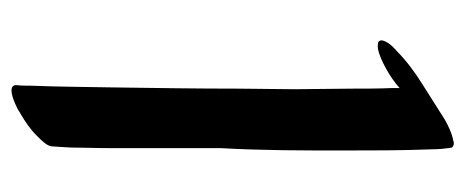

<svg xmlns="http://www.w3.org/2000/svg" viewBox="-252 -522 791 326"><g transform="rotate(90 143.0 -358.5)"><path d="M230 -731C228 -733 226 -734 223 -734C221 -734 220 -734 218 -733C206 -731 194 -725 183 -719L123 -681C102 -668 82 -653 66 -637C59 -631 50 -622 48 -612C48 -606 52 -605 56 -605H61C73 -607 85 -613 96 -619C107 -625 119 -633 129 -642V-629C130 -606 130 -583 130 -561C130 -528 131 -496 131 -464C131 -432 130 -399 130 -367C130 -298 129 -230 128 -161C127 -112 127 -64 125 -16C125 -8 125 1 124 9C124 15 128 17 133 17C146 17 168 5 172 2C186 -6 199 -15 210 -26C218 -34 227 -43 228 -51L230 -83C230 -105 231 -126 231 -148V-338C235 -407 235 -477 235 -546C235 -596 235 -647 233 -697C233 -708 232 -719 230 -731ZM128 -642C126 -640 125 -639 125 -639C125 -639 126 -640 128 -642Z"/></g></svg>

Font: Petaluma Script
Style: Regular
Weight: 400
Designer: Daniel Spreadbury
Foundry: Steinberg Media Technologies GmbH
Version: Version 1.10